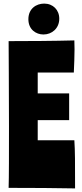

<svg xmlns="http://www.w3.org/2000/svg" viewBox="-20 -1046 455 1069"><path d="M398 3C398 -147 398 -203 394 -265H190V-377H365V-526H190V-642H391C393 -681 395 -739 395 -772C395 -794 394 -804 394 -821C286 -818 133 -817 28 -817C28 -764 30 -544 30 -342C30 -194 30 -56 28 0C136 0 324 1 398 3ZM138 -939C138 -882 180 -854 222 -854C269 -854 310 -888 310 -942C310 -991 275 -1026 226 -1026C182 -1026 138 -998 138 -939Z"/></svg>

Font: Ranchers
Style: Regular
Weight: 400
Designer: Pablo Impallari, Brenda Gallo
Foundry: Pablo Impallari, Brenda Gallo
Version: Version 1.000